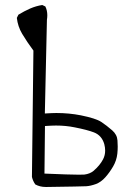

<svg xmlns="http://www.w3.org/2000/svg" viewBox="-20 -764 540 763"><path d="M293.5 -69.8Q256.8 -69.8 156.7 -74.2L158.7 -263.2Q187 -265.1 202.6 -265.1Q241.7 -265.1 277.3 -257.8Q327.1 -248 353.5 -237.8Q384.8 -225.6 394.5 -190.9Q397.9 -177.7 397.9 -165.5Q397.9 -147 389.6 -130.9Q376.5 -106 351.1 -84.5Q337.4 -73.2 315.4 -70.3Q309.1 -69.8 293.5 -69.8ZM446.3 -153.3Q447.8 -168 447.8 -181.6Q447.8 -195.3 446.8 -206.1Q445.3 -229 425.8 -246.1Q403.3 -265.6 382.3 -279.5Q361.3 -293.5 301.3 -305.7Q254.4 -314.9 204.1 -314.9Q188.5 -314.9 158.2 -313L166.5 -685.5Q168 -694.8 168 -703.1Q168 -722.7 160.2 -738.3L147.9 -744.1Q123 -740.2 99.6 -730Q76.2 -719.7 53.2 -705.6L46.9 -692.9Q50.8 -658.7 67.9 -629.9Q87.4 -597.2 112.8 -563L106.9 -61Q110.4 -45.4 120.1 -31.2Q138.7 -21 161.1 -21Q164.1 -21 167.5 -21H168Q305.2 -22.9 322.5 -23.9Q339.8 -24.9 361.3 -32.7Q381.8 -40.5 398.9 -59.8Q416 -79.1 429.7 -102.8Q443.4 -126.5 446.3 -153.3Z"/></svg>

Font: NaikaiFont
Style: ExtraLight
Weight: 200
Version: Version 1.89